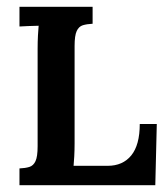

<svg xmlns="http://www.w3.org/2000/svg" viewBox="-20 -546 494 566"><path d="M37.4 0V-49.5Q54.6 -50.2 66.6 -53.9Q78.5 -57.6 84.7 -71Q90.9 -84.3 90.9 -114.8V-402.6Q90.9 -422.8 91.9 -441.7Q92.8 -460.6 93.9 -470.1Q82.1 -469.7 63.8 -469.2Q45.5 -468.6 37.4 -467.9V-525.9H253V-476Q236.2 -475.2 224.2 -471.6Q212.3 -467.9 206.1 -454.5Q199.9 -441.1 199.9 -410.7V-123.2Q199.9 -103 198.9 -84.9Q198 -66.7 196.9 -57.2H297.4Q342.1 -57.2 367.1 -88Q392 -118.8 392 -180.4H442.2L437.8 0Z"/></svg>

Font: Parastoo
Style: Regular
Weight: 400
Foundry: Saber Rastikerdar (saber.rastikerdar@gmail.com)
Version: Version 3.000